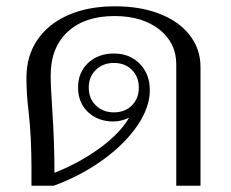

<svg xmlns="http://www.w3.org/2000/svg" viewBox="-20 -590 735 610"><path d="M80 -52Q80 -155 71 -234Q64 -291 64 -343Q64 -412 98.5 -463Q133 -514 196.5 -542Q260 -570 345 -570Q426 -570 487.5 -546Q549 -522 583 -478Q617 -434 617 -377V0H540V-386Q540 -454 486 -496.5Q432 -539 344 -539Q249 -539 195 -489Q141 -439 141 -350Q141 -317 146 -242Q153 -138 153 -41Q232 -72 297 -119.5Q362 -167 390 -216Q364 -204 341 -204Q291 -204 259.5 -234Q228 -264 228 -312Q228 -360 260 -390Q292 -420 342 -420Q392 -420 424 -387.5Q456 -355 456 -303Q456 -249 416.5 -191Q377 -133 307.5 -82.5Q238 -32 151 0H80ZM421 -312Q421 -346 399 -368Q377 -390 342 -390Q307 -390 284.5 -368Q262 -346 262 -312Q262 -277 284.5 -255Q307 -233 342 -233Q377 -233 399 -255Q421 -277 421 -312Z"/></svg>

Font: Fahkwang Light
Style: Regular
Weight: 300
Version: Version 1.000; ttfautohint (v1.6)